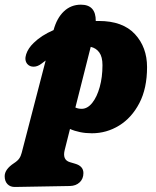

<svg xmlns="http://www.w3.org/2000/svg" viewBox="-100 -546 650 801"><path d="M74.5 -281.5Q57.5 -268 40.8 -267.8Q24 -267.5 14 -279Q1 -294.5 9.2 -319.8Q17.5 -345 40.5 -367Q72.5 -398.5 123.5 -420.5Q137 -470.5 166.5 -498.5Q196 -526.5 237.5 -526.5Q300 -526.5 299.5 -458.5Q305.5 -458.5 312 -458.5Q412 -458.5 462.8 -403.8Q513.5 -349 513.5 -266Q513.5 -177.5 481.5 -116Q449.5 -54.5 397 -22.2Q344.5 10 283.5 10Q257 10 234 5.2Q211 0.5 192 -8L170 79.5Q159.5 121 191.5 130.5L213.5 137Q248 147 248 176Q248 200 232.2 214.8Q216.5 229.5 191.5 230L-37 234Q-57 234.5 -68.8 222.2Q-80.5 210 -80.5 189Q-80.5 160.5 -42 135Q-26.5 125 -19.8 115.2Q-13 105.5 -9.5 91.5L90.5 -293.5Q82.5 -287.5 74.5 -281.5ZM327.5 -274Q327.5 -309 314.2 -327.2Q301 -345.5 278.5 -350.5L214.5 -97.5Q226 -92 240.5 -92Q265 -92 284.8 -116.8Q304.5 -141.5 316 -182.8Q327.5 -224 327.5 -274Z"/></svg>

Font: Fraunces 144pt S100 Black
Style: Italic
Weight: 900
Italic angle: -16°
Version: Version 1.000; ttfautohint (v1.8.3)